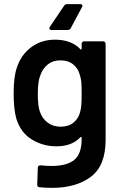

<svg xmlns="http://www.w3.org/2000/svg" viewBox="-20 -711 588 929"><path d="M377 -677 322 -574Q318 -566 307 -566H229Q222 -566 219.5 -570.5Q217 -575 221 -581L290 -683Q295 -691 304 -691H369Q376 -691 378 -687Q380 -683 377 -677ZM387 -511H479Q484 -511 487.5 -507.5Q491 -504 491 -499V-34Q491 91 419.5 144.5Q348 198 232 198Q201 198 171 195Q160 194 160 182L163 100Q163 89 177 89Q206 92 229 92Q304 92 339.5 62.5Q375 33 375 -37V-45Q375 -48 373 -48.5Q371 -49 369 -47Q328 -3 253 -3Q188 -3 134 -36Q80 -69 59 -137Q46 -184 46 -258Q46 -341 62 -385Q82 -446 131 -482.5Q180 -519 246 -519Q325 -519 369 -473Q371 -470 373 -471Q375 -472 375 -475V-499Q375 -504 378.5 -507.5Q382 -511 387 -511ZM375 -259Q375 -297 373.5 -313.5Q372 -330 367 -346Q359 -379 334.5 -399Q310 -419 272 -419Q236 -419 211 -399Q186 -379 175 -346Q163 -318 163 -258Q163 -196 173 -171Q183 -139 209.5 -118.5Q236 -98 273 -98Q312 -98 336 -118Q360 -138 368 -170Q372 -185 373.5 -202.5Q375 -220 375 -259Z"/></svg>

Font: Amber EN SemiBold
Style: Regular
Weight: 600
Designer: Jeremy Tribby
Foundry: Tribby Type
Version: Version 1.408 November 24, 2021